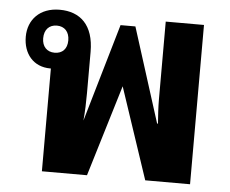

<svg xmlns="http://www.w3.org/2000/svg" viewBox="-45 -619 804 670"><g transform="rotate(5 357.0 -283.5)"><path d="M125 0H283L380 -320L487 0H644V-558H510V-285C510 -258 512 -229 514 -201H511L406 -532H354L254 -189C257 -221 258 -254 258 -285V-430C258 -524 210 -567 138 -567C69 -567 28 -523 28 -463C28 -404 63 -360 123 -360H125ZM133 -416C106 -416 89 -434 89 -463C89 -493 106 -511 133 -511C160 -511 177 -493 177 -463C177 -433 160 -416 133 -416Z"/></g></svg>

Font: Noto Sans Thai Looped SemiCondensed
Style: Bold
Weight: 700
Width: 4
Designer: Sasikarn Vongin, Ben Mitchell
Foundry: The Fontpad Ltd
Version: Version 1.001